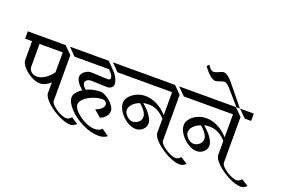

<svg xmlns="http://www.w3.org/2000/svg" viewBox="-143 -1451 2915 1967"><g transform="rotate(20 1314.5 -467.0)"><path d="M-14 -689H398L479 -609V-111Q479 -89 511 -59.5Q543 -30 586.5 -8.5Q630 13 660 13Q674 13 688 5.5Q702 -2 713 -17L786 30Q755 61 723 61Q665 61 587 21.5Q509 -18 452.5 -72.5Q396 -127 396 -166V-282Q372 -258 342 -244Q312 -230 286 -230Q238 -230 185 -259Q132 -288 96.5 -329.5Q61 -371 61 -404V-609H-14ZM446 -689H594V-609H524ZM396 -392V-609H143V-359Q143 -328 169 -306.5Q195 -285 230 -285Q272 -285 316.5 -313.5Q361 -342 396 -392Z M567 -689H869L946 -609Q976 -579 992 -544Q1008 -509 1008 -481Q1008 -460 989 -445Q970 -430 943 -430Q926 -430 902.5 -431Q879 -432 856 -433Q804 -436 769 -436Q743 -436 725 -422.5Q707 -409 707 -389Q707 -368 747 -330Q819 -363 898 -363Q928 -363 968 -338Q1008 -313 1036.5 -277.5Q1065 -242 1065 -214Q1065 -180 1042.5 -152Q1020 -124 982 -110L908 -174Q947 -188 970 -209Q993 -230 993 -254Q993 -271 979 -284Q965 -297 944 -297Q895 -297 842 -276.5Q789 -256 754 -224Q719 -192 719 -160Q719 -125 761 -83Q803 -41 862 -12Q921 17 969 17Q994 17 1015 9Q1036 1 1047 -14L1124 40Q1089 69 1029 69Q947 69 855 24Q763 -21 700.5 -87Q638 -153 638 -209Q638 -234 659.5 -262Q681 -290 717 -312Q680 -343 659 -374Q638 -405 638 -431Q638 -451 652.5 -471Q667 -491 691 -503.5Q715 -516 741 -516Q762 -516 834 -512Q857 -511 881 -510Q905 -509 925 -509Q935 -509 943 -514.5Q951 -520 951 -529Q951 -559 901 -609H567ZM914 -689H1123V-609H992Z M1095 -689H1591L1670 -609V-111Q1670 -89 1702.5 -59.5Q1735 -30 1778.5 -8.5Q1822 13 1852 13Q1866 13 1880 5Q1894 -3 1904 -17L1979 30Q1948 61 1915 61Q1858 61 1780 21.5Q1702 -18 1645 -72.5Q1588 -127 1588 -168V-319Q1550 -362 1504.5 -385.5Q1459 -409 1411 -409Q1360 -409 1349 -402Q1407 -354 1439 -307Q1471 -260 1471 -224Q1471 -184 1439.5 -155.5Q1408 -127 1366 -127Q1318 -127 1268 -159Q1218 -191 1184.5 -239.5Q1151 -288 1151 -333Q1151 -370 1178.5 -403.5Q1206 -437 1251 -458Q1296 -479 1345 -479Q1411 -479 1474.5 -447Q1538 -415 1588 -358V-609H1095ZM1636 -689H1786V-609H1716ZM1399 -269Q1399 -295 1377.5 -327.5Q1356 -360 1318 -391Q1271 -374 1242.5 -344Q1214 -314 1214 -279Q1214 -258 1228.5 -236.5Q1243 -215 1265 -201Q1287 -187 1308 -187Q1344 -187 1371.5 -211Q1399 -235 1399 -269Z M1759 -689H2255L2334 -609V-111Q2334 -89 2366.5 -59.5Q2399 -30 2442.5 -8.5Q2486 13 2516 13Q2530 13 2544 5Q2558 -3 2568 -17L2643 30Q2612 61 2579 61Q2522 61 2444 21.5Q2366 -18 2309 -72.5Q2252 -127 2252 -168V-319Q2214 -362 2168.5 -385.5Q2123 -409 2075 -409Q2024 -409 2013 -402Q2071 -354 2103 -307Q2135 -260 2135 -224Q2135 -184 2103.5 -155.5Q2072 -127 2030 -127Q1982 -127 1932 -159Q1882 -191 1848.5 -239.5Q1815 -288 1815 -333Q1815 -370 1842.5 -403.5Q1870 -437 1915 -458Q1960 -479 2009 -479Q2075 -479 2138.5 -447Q2202 -415 2252 -358V-609H1759ZM2300 -689H2450V-609H2380ZM2063 -269Q2063 -295 2041.5 -327.5Q2020 -360 1982 -391Q1935 -374 1906.5 -344Q1878 -314 1878 -279Q1878 -258 1892.5 -236.5Q1907 -215 1929 -201Q1951 -187 1972 -187Q2008 -187 2035.5 -211Q2063 -235 2063 -269Z M1914 -950Q1928 -950 1940.5 -954.5Q1953 -959 1971 -967Q2001 -982 2018 -982Q2038 -982 2064 -963Q2090 -944 2118 -910L2298 -689H2260L2143 -824Q2087 -893 2057 -893Q2043 -893 2010 -880Q1974 -868 1965 -868Q1937 -868 1901.5 -898.5Q1866 -929 1829 -982L1852 -1003Q1865 -979 1882 -964.5Q1899 -950 1914 -950Z"/></g></svg>

Font: Amita
Style: Regular
Weight: 400
Designer: Eduardo Rodriguez Tunni, Modular Infotech, Brian J. Bonislawsky
Foundry: Eduardo Rodriguez Tunni, Modular Infotech, Brian J. Bonislawsky
Version: Version 1.004